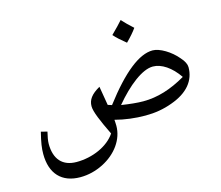

<svg xmlns="http://www.w3.org/2000/svg" viewBox="-117 -887 1341 1165"><g transform="rotate(-15 554.0 -305.0)"><path d="M734 -591C762 -619 784 -644 800 -667C773 -691 751 -713 732 -734C716 -716 693 -691 660 -659C678 -638 703 -616 734 -591ZM250 124C300 124 348 112 394 89C485 43 541 -37 541 -121C541 -134 540 -146 539 -159C600 -143 664 -135 729 -135C788 -135 843 -144 897 -164C1004 -202 1056 -268 1056 -351C1056 -369 1046 -391 1024 -415C982 -466 915 -506 871 -506C787 -506 681 -424 548 -249L523 -257C512 -319 505 -362 503 -376C448 -345 426 -314 426 -274C426 -240 453 -177 498 -84C452 -15 353 29 252 29C164 29 116 -24 116 -121C116 -141 121 -166 128 -195L89 -205C73 -140 68 -107 68 -70C68 54 134 124 250 124ZM738 -222C700 -222 654 -227 601 -235C686 -337 780 -411 847 -411C901 -411 960 -372 1007 -303C914 -249 828 -222 738 -222Z"/></g></svg>

Font: Noto Naskh Arabic UI Medium
Style: Regular
Weight: 500
Designer: Monotype Design Team, David Williams, Mohamad Dakak and Nizar Qandah
Foundry: Monotype Imaging Inc.
Version: Version 2.014